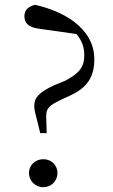

<svg xmlns="http://www.w3.org/2000/svg" viewBox="-20 -769 472 802"><path d="M161 13C195 13 220 -14 220 -46C220 -79 195 -104 161 -104C127 -104 101 -79 101 -46C101 -14 127 13 161 13ZM374 -521C374 -655 239 -724 126 -749C98 -741 82 -728 82 -701C82 -675 96 -655 143 -649L299 -627C321 -601 332 -574 332 -540C333 -491 313 -464 253 -432L204 -412C145 -384 123 -362 123 -327C123 -308 129 -290 138 -254L148 -213H175L173 -282C173 -317 184 -327 232 -351L273 -370C342 -402 374 -445 374 -521Z"/></svg>

Font: Source Han Serif CN
Style: Regular
Weight: 400
Designer: Ryoko NISHIZUKA 西塚涼子 (kana & ideographs); Frank Grießhammer (Latin, Greek & Cyrillic); Wenlong ZHANG 张文龙 (bopomofo); San
Foundry: Adobe
Version: Version 2.003;hotconv 1.1.1;makeotfexe 2.6.0